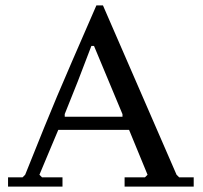

<svg xmlns="http://www.w3.org/2000/svg" viewBox="-20 -691 752 711"><path d="M73.2 -43.9Q153.8 -245.6 191.7 -335.2Q229.5 -424.8 336.9 -670.9H361.3L633.8 -43.9L643.6 -34.2H697.3V0H441.4V-34.2H516.6L526.4 -43.9L458 -210H195.8Q192.9 -203.1 167.7 -143.3Q142.6 -83.5 126 -43.9L135.7 -34.2H211.4V0H9.8V-34.2H63.5ZM219.7 -258.8H433.6V-268.1L328.1 -521H318.4Q267.1 -384.3 219.7 -268.6Z"/></svg>

Font: Happy Times at the IKOB
Style: Regular
Weight: 400
Designer: Lucas Le Bihan
Foundry: Lucas Le Bihan
Version: Version 1.000;PS 1.0;hotconv 1.0.88;makeotf.lib2.5.647800